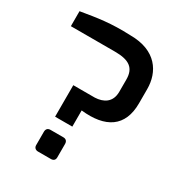

<svg xmlns="http://www.w3.org/2000/svg" viewBox="-176 -853 894 966"><g transform="rotate(30 271.0 -370.0)"><path d="M165 -23C165 -9 175 0 189 0H264C278 0 288 -7 288 -23V-101C288 -116 280 -126 264 -126H189C173 -126 165 -116 165 -101ZM17 -629H274C357 -629 393 -602 393 -536V-465C393 -403 350 -380 301 -378H176V-195H276V-289C422 -273 508 -328 508 -464V-547C508 -645 451 -739 299 -739C184 -744 113 -732 17 -716Z"/></g></svg>

Font: Exo
Style: Demi Bold
Weight: 600
Designer: Natanael Gama
Version: Version 1.00